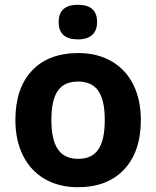

<svg xmlns="http://www.w3.org/2000/svg" viewBox="-20 -780 659 810"><path d="M227.5 -687C227.5 -638.2 254.4 -613.8 308.6 -613.8C362.8 -613.8 389.6 -640.6 389.6 -687C389.6 -735.4 362.8 -759.8 308.6 -759.8C254.4 -759.8 227.5 -735.4 227.5 -687ZM574.2 -273.9C574.2 -331.1 563.5 -381.3 542 -423.8C499 -509.3 416 -556.2 311 -556.2C226.6 -556.2 161.1 -531.2 114.7 -481.9C68.4 -432.6 44.9 -363.3 44.9 -273.9C44.9 -216.8 55.7 -166.5 77.1 -123.5C120.1 -37.6 203.1 9.8 308.1 9.8C391.6 9.8 457 -15.1 503.9 -65.4C550.8 -115.7 574.2 -185.1 574.2 -273.9ZM196.8 -273.9C196.8 -382.8 229.5 -436 309.1 -436C389.2 -436 421.9 -381.8 421.9 -273.9C421.9 -165 389.6 -109.9 310.1 -109.9C230 -109.9 196.8 -166 196.8 -273.9Z"/></svg>

Font: Noto Reveo Sans
Style: Bold
Weight: 700
Designer: Monotype Design team
Foundry: Monotype Imaging Inc.
Version: Version 1.04